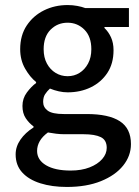

<svg xmlns="http://www.w3.org/2000/svg" viewBox="-20 -521 552 761"><path d="M245 220Q186 220 140 205.5Q94 191 68 162.5Q42 134 42 91Q42 60 61 32.5Q80 5 113 -16V-20Q95 -33 82 -52.5Q69 -72 69 -101Q69 -131 86.5 -154.5Q104 -178 123 -192V-196Q99 -215 79.5 -249Q60 -283 60 -326Q60 -381 86 -420Q112 -459 154.5 -480Q197 -501 248 -501Q268 -501 286.5 -497.5Q305 -494 318 -489H491V-414H394V-410Q410 -395 420 -373Q430 -351 430 -322Q430 -269 405.5 -232Q381 -195 340 -175Q299 -155 248 -155Q231 -155 213 -159Q195 -163 178 -170Q167 -160 159 -148Q151 -136 151 -117Q151 -96 169 -82.5Q187 -69 233 -69H324Q411 -69 455 -40.5Q499 -12 499 50Q499 97 468 135.5Q437 174 380 197Q323 220 245 220ZM248 -219Q274 -219 295 -232Q316 -245 329 -269Q342 -293 342 -326Q342 -376 314.5 -403.5Q287 -431 248 -431Q208 -431 180.5 -403.5Q153 -376 153 -326Q153 -293 166 -269Q179 -245 200.5 -232Q222 -219 248 -219ZM260 155Q303 155 335 142.5Q367 130 385 109.5Q403 89 403 65Q403 34 379.5 22.5Q356 11 311 11H235Q219 11 202.5 9Q186 7 170 4Q148 20 137.5 38.5Q127 57 127 77Q127 113 162.5 134Q198 155 260 155Z"/></svg>

Font: UmiuVSE Medium
Style: Regular
Weight: 500
Designer: Paul D. Hunt
Foundry: Adobe
Version: Version 3.046;September 5, 2023;FontCreator 14.0.0.2901 64-b